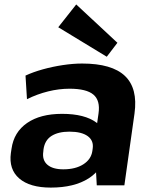

<svg xmlns="http://www.w3.org/2000/svg" viewBox="-20 -837 682 867"><path d="M406.2 -194.1 424.9 -324.7Q433.4 -383 401.9 -409.7Q370.4 -436.4 293.9 -436.4Q246.4 -436.4 197.1 -424.2Q147.9 -412 101.8 -389.1L95.2 -495.7Q129.4 -511.6 173.4 -523.9Q217.4 -536.1 263.8 -543.1Q310.3 -550.1 350.9 -550.1Q485.5 -550.1 544.3 -494Q603 -437.9 587.4 -324.7L541.6 0H417ZM209.3 10.1Q114.5 10.1 66.8 -31.2Q19.1 -72.5 29.1 -146.1L32.1 -165.7Q42.6 -240.3 102.3 -281.6Q161.9 -322.9 260.3 -322.9Q363.1 -322.9 416.2 -282.9Q469.3 -242.8 458.8 -169.2L455.9 -148.1Q445.9 -73.5 380.5 -31.7Q315.1 10.1 209.3 10.1ZM265.8 -72.4Q320.7 -72.4 356.1 -94.9Q391.5 -117.4 397 -155L398.5 -165.8Q403.9 -201.9 376.2 -222.2Q348.4 -242.5 293.5 -242.5Q243.5 -242.5 213 -223.4Q182.5 -204.3 176.5 -162.9L175.6 -153Q169.6 -114.5 193.7 -93.4Q217.7 -72.4 265.8 -72.4ZM510.2 -643.8 462.1 -580.8 243 -714 324.2 -816.9Z"/></svg>

Font: Pathway Extreme 8pt Thin
Style: Italic
Weight: 100
Italic angle: -8°
Designer: Eduardo Rodriguez Tunni
Foundry: Eduardo Rodriguez Tunni
Version: Version 1.000